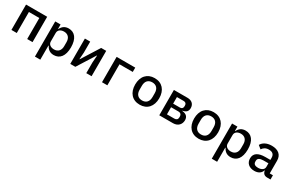

<svg xmlns="http://www.w3.org/2000/svg" viewBox="152 -1857 5095 3385"><g transform="rotate(30 2700.0 -164.0)"><path d="M85 0H194V-428H406V0H515V-516H85Z M679 200H788V-88H794C825 -25 874 12 950 12C1071 12 1149 -79 1149 -258C1149 -437 1071 -528 950 -528C874 -528 825 -491 794 -428H788V-516H679ZM905 -77C842 -77 788 -109 788 -172V-344C788 -407 842 -439 905 -439C988 -439 1034 -384 1034 -300V-216C1034 -132 988 -77 905 -77Z M1283 0H1386L1614 -362H1619L1609 -222V0H1717V-516H1614L1386 -154H1381L1391 -294V-516H1283Z M1929 0H2038V-428H2308V-516H1929Z M2700 12C2852 12 2945 -93 2945 -258C2945 -423 2852 -528 2700 -528C2548 -528 2455 -423 2455 -258C2455 -93 2548 12 2700 12ZM2700 -74C2620 -74 2569 -123 2569 -219V-297C2569 -393 2620 -442 2700 -442C2780 -442 2831 -393 2831 -297V-219C2831 -123 2780 -74 2700 -74Z M3095 0H3375C3475 0 3532 -68 3532 -150C3532 -218 3493 -262 3408 -269V-274C3478 -285 3513 -322 3513 -386C3513 -465 3461 -516 3372 -516H3095ZM3204 -82V-227H3356C3395 -227 3420 -205 3420 -166V-142C3420 -103 3395 -82 3352 -82ZM3204 -300V-434H3342C3378 -434 3401 -413 3401 -378V-356C3401 -321 3378 -300 3342 -300Z M3900 12C4052 12 4145 -93 4145 -258C4145 -423 4052 -528 3900 -528C3748 -528 3655 -423 3655 -258C3655 -93 3748 12 3900 12ZM3900 -74C3820 -74 3769 -123 3769 -219V-297C3769 -393 3820 -442 3900 -442C3980 -442 4031 -393 4031 -297V-219C4031 -123 3980 -74 3900 -74Z M4279 200H4388V-88H4394C4425 -25 4474 12 4550 12C4671 12 4749 -79 4749 -258C4749 -437 4671 -528 4550 -528C4474 -528 4425 -491 4394 -428H4388V-516H4279ZM4505 -77C4442 -77 4388 -109 4388 -172V-344C4388 -407 4442 -439 4505 -439C4588 -439 4634 -384 4634 -300V-216C4634 -132 4588 -77 4505 -77Z M5359 0V-86H5294V-345C5294 -464 5215 -528 5084 -528C4975 -528 4905 -481 4876 -425L4941 -372C4969 -415 5007 -443 5074 -443C5148 -443 5185 -408 5185 -338V-298H5086C4933 -298 4860 -244 4860 -144C4860 -47 4928 12 5033 12C5114 12 5168 -24 5188 -87H5193C5200 -35 5229 0 5292 0ZM5064 -68C5005 -68 4970 -91 4970 -138V-158C4970 -205 5009 -229 5088 -229H5185V-154C5185 -103 5135 -68 5064 -68Z"/></g></svg>

Font: IBM Mono Medium
Style: Regular
Weight: 500
Monospace: yes
Designer: Mike Abbink, Paul van der Laan, Pieter van Rosmalen
Foundry: Bold Monday
Version: Version 2.3